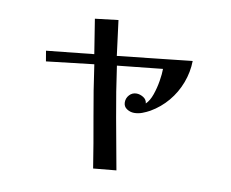

<svg xmlns="http://www.w3.org/2000/svg" viewBox="-81 -832 1163 965"><g transform="rotate(10 500.0 -349.5)"><path d="M851 -590Q850 -533 829.5 -478.5Q809 -424 772 -380Q735 -336 685 -307Q667 -297 647 -289.5Q627 -282 606 -282Q586 -282 568.5 -293.5Q551 -305 551 -327Q551 -348 565.5 -364Q580 -380 602 -380Q619 -380 636.5 -369.5Q654 -359 656 -339Q675 -357 687 -391.5Q699 -426 705 -463Q711 -500 711 -525L480 -501Q498 -371 521.5 -242.5Q545 -114 569 18L452 29Q433 -93 409 -225.5Q385 -358 367 -488L125 -460L116 -513L358 -538L330 -714L448 -728L471 -549Z"/></g></svg>

Font: Kaisei Decol
Style: Bold
Weight: 700
Designer: Font-Kai, 金井和夫
Foundry: KAZUO KANAI
Version: Version 5.003